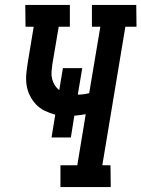

<svg xmlns="http://www.w3.org/2000/svg" viewBox="-20 -755 571 775"><path d="M224 0V-88H292L326 -294Q315 -292 303.5 -290.5Q292 -289 280 -288L266 -200H188L203 -292Q181 -298 160.5 -308Q140 -318 125 -334Q110 -350 100 -370.5Q90 -391 87 -414Q84 -437 86.5 -460.5Q89 -484 93 -508L116 -647H83L82 -735H262V-647H217L191 -494Q189 -479 188 -464.5Q187 -450 190.5 -436Q194 -422 201.5 -410.5Q209 -399 219 -391L234 -480H312L294 -373Q305 -373 317 -374.5Q329 -376 340 -379L385 -647H351V-735H530L531 -647H486L393 -88H426L427 0Z"/></svg>

Font: Iosevka Curly Slab Semibold
Style: Italic
Weight: 600
Italic angle: -9°
Monospace: yes
Designer: Belleve Invis
Foundry: Belleve Invis
Version: Version 22.1.2; ttfautohint (v1.8.4)